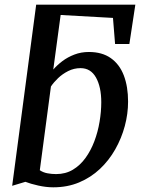

<svg xmlns="http://www.w3.org/2000/svg" viewBox="-20 -790 604 820"><path d="M207.5 10Q177 10 143.5 2.5Q110 -5 88.5 -13.5L32 3.5L134.5 -770H558L532.5 -602H471.5L462.5 -713.5L239 -726L207.5 -493Q223.5 -511.5 246.2 -528.8Q269 -546 297.8 -557Q326.5 -568 359.5 -568Q416 -568 453.2 -541.8Q490.5 -515.5 508.8 -467.8Q527 -420 527 -356Q527 -304 513 -251.8Q499 -199.5 472.2 -152.2Q445.5 -105 406.8 -68.5Q368 -32 318 -11Q268 10 207.5 10ZM219.5 -46.5Q260 -46.5 291.2 -65.2Q322.5 -84 345.2 -115.5Q368 -147 383 -186.8Q398 -226.5 405.2 -269.8Q412.5 -313 412.5 -353.5Q412.5 -418.5 390 -458.8Q367.5 -499 324 -499Q296 -499 271.2 -486.5Q246.5 -474 227.8 -456Q209 -438 197.5 -420.5L150 -63Q164 -53.5 182.2 -50Q200.5 -46.5 219.5 -46.5Z"/></svg>

Font: Merriweather Medium
Style: Italic
Weight: 500
Italic angle: -7.8°
Version: Version 2.101